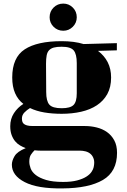

<svg xmlns="http://www.w3.org/2000/svg" viewBox="-20 -742 707 1068"><path d="M256 -646Q256 -678 278 -700Q300 -722 332 -722Q363 -722 385 -700Q407 -678 407 -646Q407 -615 385 -593Q363 -571 332 -571Q300 -571 278 -593Q256 -615 256 -646ZM48 -311Q48 -422 117.5 -467.5Q187 -513 323 -513Q358 -513 388.5 -509Q419 -505 445 -497L630 -502V-462L525 -459Q560 -433 579 -396Q598 -359 598 -311Q598 -257 577 -219Q556 -181 519 -156.5Q482 -132 431.5 -120.5Q381 -109 323 -109Q271 -109 226.5 -116.5Q182 -124 147 -141Q129 -130 115.5 -116Q102 -102 102 -83Q102 -74 104 -66.5Q106 -59 112 -53.5Q118 -48 130 -44.5Q142 -41 162 -41H452Q486 -41 518 -33Q550 -25 575 -7.5Q600 10 615.5 38.5Q631 67 631 108Q631 213 552.5 259Q474 305 328 306Q189 308 117.5 271Q46 234 46 174Q46 152 61 126.5Q76 101 123 82Q107 76 91.5 67Q76 58 64 43.5Q52 29 44.5 8.5Q37 -12 37 -40Q37 -81 57.5 -112.5Q78 -144 110 -164Q80 -187 64 -223.5Q48 -260 48 -311ZM323 -482Q296 -482 279.5 -477.5Q263 -473 253 -462.5Q243 -452 239.5 -433.5Q236 -415 236 -387L237 -230Q237 -180 254.5 -160Q272 -140 323 -140Q371 -140 389 -158Q407 -176 407 -223V-391Q407 -441 390 -461.5Q373 -482 323 -482ZM331 270Q378 270 409.5 261.5Q441 253 460.5 240.5Q480 228 489.5 213.5Q499 199 501 188Q507 161 501.5 143Q496 125 484 114.5Q472 104 456 100Q440 96 425 96H235Q222 96 206 96Q190 96 172 94Q161 105 152 118.5Q143 132 143 157Q143 175 150.5 195Q158 215 179 231.5Q200 248 236.5 259Q273 270 331 270Z"/></svg>

Font: Cafe24 ClassicType
Style: Regular
Weight: 400
Designer: Cafe24 thkim, hmlim, mnelim & 4IR
Foundry: Cafe24
Version: Version 1.000